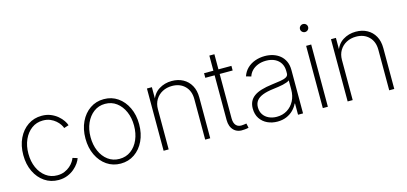

<svg xmlns="http://www.w3.org/2000/svg" viewBox="-64 -1163 3419 1612"><g transform="rotate(-15 1646.0 -357.0)"><path d="M288.1 9.3Q220.7 9.3 168 -26.6Q115.2 -62.5 85 -125.5Q54.7 -188.5 54.7 -269.5Q54.7 -351.1 85 -414.1Q115.2 -477.1 168 -512.9Q220.7 -548.8 288.1 -548.8Q331.5 -548.8 365.7 -534.7Q399.9 -520.5 425 -499.3Q450.2 -478 465.8 -454.8Q481.4 -431.6 486.8 -413.6L445.3 -400.4Q441.4 -413.6 429.7 -431.6Q418 -449.7 398.2 -467Q378.4 -484.4 351.1 -496.1Q323.7 -507.8 288.1 -507.8Q231.9 -507.8 189.5 -476.3Q147 -444.8 123 -391.1Q99.1 -337.4 99.1 -269.5Q99.1 -201.7 123 -147.9Q147 -94.2 189.5 -63Q231.9 -31.7 288.1 -31.7Q323.7 -31.7 351.6 -43.5Q379.4 -55.2 399.4 -72.8Q419.4 -90.3 431.4 -108.9Q443.4 -127.4 447.3 -140.1L488.8 -127.4Q483.4 -108.9 467.5 -85.7Q451.7 -62.5 426.3 -40.8Q400.9 -19 366.2 -4.9Q331.5 9.3 288.1 9.3Z M828.1 11.2Q760.7 11.2 708 -24.9Q655.3 -61 625 -124.3Q594.7 -187.5 594.7 -268.6Q594.7 -350.1 625 -413.3Q655.3 -476.6 708 -512.7Q760.7 -548.8 828.1 -548.8Q896 -548.8 948.5 -512.7Q1001 -476.6 1031.2 -413.1Q1061.5 -349.6 1061.5 -268.6Q1061.5 -187.5 1031.5 -124.3Q1001.5 -61 948.7 -24.9Q896 11.2 828.1 11.2ZM828.1 -29.8Q885.3 -29.8 927.7 -61.3Q970.2 -92.8 993.7 -147Q1017.1 -201.2 1017.1 -268.6Q1017.1 -335.9 993.4 -390.1Q969.7 -444.3 927.2 -476.1Q884.8 -507.8 828.1 -507.8Q772 -507.8 729.5 -475.8Q687 -443.8 663.1 -389.9Q639.2 -335.9 639.2 -268.6Q639.2 -201.2 662.8 -147Q686.5 -92.8 729 -61.3Q771.5 -29.8 828.1 -29.8Z M1246.1 -348.6V0H1202.1V-541H1245.1V-418.9H1236.3Q1256.3 -485.4 1306.4 -516.8Q1356.4 -548.3 1418.5 -548.3Q1474.1 -548.3 1516.6 -525.1Q1559.1 -502 1583.3 -458.7Q1607.4 -415.5 1607.4 -355V0H1563.5V-352.5Q1563.5 -423.3 1521.2 -465.3Q1479 -507.3 1410.2 -507.3Q1363.3 -507.3 1326.2 -487.5Q1289.1 -467.8 1267.6 -432.1Q1246.1 -396.5 1246.1 -348.6Z M1936.5 -541V-501H1698.7V-541ZM1779.8 -672.4H1823.7V-114.7Q1823.7 -71.8 1844.5 -51.5Q1865.2 -31.2 1904.3 -37.1Q1910.2 -37.6 1918 -38.8Q1925.8 -40 1932.6 -41L1940.9 -2Q1932.6 0 1923.3 1.5Q1914.1 2.9 1905.3 3.4Q1846.2 10.7 1813 -21.7Q1779.8 -54.2 1779.8 -112.3Z M2190.4 11.2Q2143.6 11.2 2104 -7.1Q2064.5 -25.4 2040.5 -61.3Q2016.6 -97.2 2016.6 -148.4Q2016.6 -182.6 2029.1 -208.5Q2041.5 -234.4 2066.9 -252.9Q2092.3 -271.5 2131.8 -283.4Q2171.4 -295.4 2225.6 -302.2Q2268.1 -307.6 2300.5 -312.7Q2333 -317.9 2351.6 -328.4Q2370.1 -338.9 2370.1 -359.4V-379.9Q2370.1 -418.9 2352.8 -447.5Q2335.4 -476.1 2303.5 -491.9Q2271.5 -507.8 2228 -507.8Q2188.5 -507.8 2157 -495.4Q2125.5 -482.9 2104.5 -461.4Q2083.5 -439.9 2074.7 -411.6L2031.7 -424.3Q2045.4 -464.8 2074.2 -492.4Q2103 -520 2142.8 -534.2Q2182.6 -548.3 2227.1 -548.3Q2264.6 -548.3 2298.3 -537.8Q2332 -527.3 2358.2 -505.9Q2384.3 -484.4 2399.2 -452.4Q2414.1 -420.4 2414.1 -377.4V0H2370.6V-97.7H2367.2Q2353 -67.4 2328.1 -42.7Q2303.2 -18.1 2268.6 -3.4Q2233.9 11.2 2190.4 11.2ZM2195.3 -29.3Q2246.6 -29.3 2285.9 -53.7Q2325.2 -78.1 2347.7 -121.1Q2370.1 -164.1 2370.1 -219.2V-298.8Q2361.3 -292 2346.4 -286.4Q2331.5 -280.8 2312.3 -276.4Q2293 -272 2271.7 -269Q2250.5 -266.1 2229 -263.2Q2169.9 -256.3 2132.8 -241.7Q2095.7 -227.1 2078.4 -203.9Q2061 -180.7 2061 -147Q2061 -110.4 2078.6 -84Q2096.2 -57.6 2126.7 -43.5Q2157.2 -29.3 2195.3 -29.3Z M2585.9 0V-541H2629.9V0ZM2607.4 -655.3Q2593.3 -655.3 2582.8 -665.5Q2572.3 -675.8 2572.3 -689.9Q2572.3 -704.6 2582.8 -714.6Q2593.3 -724.6 2607.4 -724.6Q2622.6 -724.6 2632.8 -714.6Q2643.1 -704.6 2643.1 -689.9Q2643.1 -675.8 2632.8 -665.5Q2622.6 -655.3 2607.4 -655.3Z M2845.7 -348.6V0H2801.8V-541H2844.7V-418.9H2835.9Q2856 -485.4 2906 -516.8Q2956.1 -548.3 3018.1 -548.3Q3073.7 -548.3 3116.2 -525.1Q3158.7 -502 3182.9 -458.7Q3207 -415.5 3207 -355V0H3163.1V-352.5Q3163.1 -423.3 3120.8 -465.3Q3078.6 -507.3 3009.8 -507.3Q2962.9 -507.3 2925.8 -487.5Q2888.7 -467.8 2867.2 -432.1Q2845.7 -396.5 2845.7 -348.6Z"/></g></svg>

Font: Inter 17pt ExtraLight
Style: Regular
Weight: 250
Version: Version 4.001;git-66647c0bb